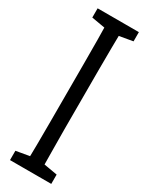

<svg xmlns="http://www.w3.org/2000/svg" viewBox="-211 -842 681 880"><g transform="rotate(30 130.0 -401.5)"><path d="M21 0V-49.3L122.6 -66.9H138.2L239.3 -49.3V0ZM90.8 0Q92.3 -61 92.8 -122.1Q93.3 -183.1 93.3 -246.1Q93.3 -309.1 93.3 -371.6V-430.7Q93.3 -493.2 93.3 -555.4Q93.3 -617.7 92.8 -680.2Q92.3 -742.7 90.8 -803.2H168.9Q168 -743.2 167.2 -681.2Q166.5 -619.1 166.5 -556.6Q166.5 -494.1 166.5 -430.7V-371.6Q166.5 -310.5 166.5 -248.3Q166.5 -186 167.5 -123.8Q168.5 -61.5 168.9 0ZM21 -754.4V-803.2H239.3V-754.4L138.2 -736.8H122.6Z"/></g></svg>

Font: Scarab Serif
Style: Regular
Weight: 400
Designer: John Roberts
Foundry: Scarab
Version: 1.0